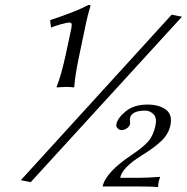

<svg xmlns="http://www.w3.org/2000/svg" viewBox="-20 -659 740 760"><path d="M659.7 -601.1 700.2 -592.8 101.6 62 62.5 54.2ZM526.4 44.9Q559.6 44.9 614.3 41Q609.9 52.7 607.9 61Q606.4 68.4 606 81.1Q571.3 79.1 525.4 79.1H386.2Q398.4 22 504.4 -47.9Q548.3 -77.6 567.6 -100.3Q586.9 -123 595.2 -161.1Q602.1 -192.4 587.6 -206.8Q573.2 -221.2 555.2 -221.2Q501.5 -221.2 494.6 -191.9Q493.7 -187.5 494.6 -179.7Q495.6 -171.9 494.6 -168Q492.2 -157.2 481.4 -150.6Q470.7 -144 461.4 -144Q452.1 -144 445.3 -151.4Q438.5 -158.7 440.9 -168Q446.3 -193.4 478.8 -219.2Q511.2 -245.1 564 -245.1Q608.4 -245.1 636 -225.6Q663.6 -206.1 654.3 -162.1Q647.5 -129.4 620.1 -102.5Q592.8 -75.7 540 -43Q463.9 3.9 455.6 44.9ZM240.2 -442.9 258.3 -527.8Q264.2 -551.8 263.9 -560.8Q263.7 -569.8 255.4 -569.8Q246.1 -569.8 220.2 -562.7Q194.3 -555.7 182.1 -549.8L178.2 -579.1Q286.1 -615.2 329.6 -639.2H335.9Q338.9 -639.2 337.4 -632.8Q327.1 -598.6 320.8 -568.8L294.4 -442.9Q277.3 -362.8 273.9 -314.9L272.5 -313Q263.7 -314.9 238.8 -314.9L204.6 -313L204.1 -314.9Q223.1 -363.3 240.2 -442.9Z"/></svg>

Font: Linux Biolinum
Style: Italic
Weight: 400
Italic angle: -12°
Designer: Philipp H. Poll
Foundry: Philipp H. Poll
Version: Version 1.1.3 ; ttfautohint (v0.9)